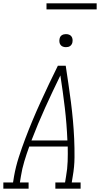

<svg xmlns="http://www.w3.org/2000/svg" viewBox="-54 -1128 598 1148"><path d="M-34 0V-37H24L30 -74Q40 -131 58 -187Q76 -243 97 -298.5Q118 -354 141 -409Q164 -464 189 -518.5Q214 -573 239.5 -627Q265 -681 292 -735H339Q347 -681 355 -627Q363 -573 370 -518.5Q377 -464 382 -409Q387 -354 389.5 -298.5Q392 -243 391.5 -186.5Q391 -130 381 -74L375 -37H428V0H277V-37H335L341 -74Q349 -118 350.5 -163Q352 -208 351 -252H121Q105 -208 91.5 -163.5Q78 -119 71 -74L65 -37H117V0ZM134 -288H349Q345 -387 333.5 -484Q322 -581 307 -677Q260 -581 216 -484Q172 -387 134 -288ZM340 -846Q331 -846 322.5 -849Q314 -852 308.5 -859Q303 -866 301.5 -875.5Q300 -885 302 -895Q303 -901 306 -907Q309 -913 315 -917Q321 -921 327.5 -922.5Q334 -924 340 -924Q350 -924 358.5 -921Q367 -918 372.5 -911Q378 -904 379.5 -894.5Q381 -885 379 -875Q378 -869 374.5 -863Q371 -857 365.5 -853Q360 -849 353.5 -847.5Q347 -846 340 -846ZM224 -1072V-1108H524V-1072Z"/></svg>

Font: Iosevka Curly Slab XLtObl
Style: Regular
Weight: 200
Italic angle: -9°
Monospace: yes
Designer: Belleve Invis
Foundry: Belleve Invis
Version: Version 11.1.0; ttfautohint (v1.8.3)